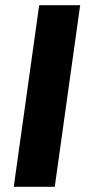

<svg xmlns="http://www.w3.org/2000/svg" viewBox="-20 -720 340 740"><path d="M289 -700 191 0H33L131 -700Z"/></svg>

Font: Pathway Extreme 28pt
Style: Bold Italic
Weight: 700
Italic angle: -8°
Designer: Eduardo Rodriguez Tunni
Foundry: Eduardo Rodriguez Tunni
Version: Version 1.001;gftools[0.9.26]